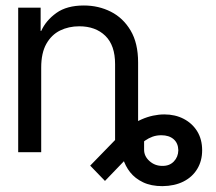

<svg xmlns="http://www.w3.org/2000/svg" viewBox="-20 -543 769 685"><path d="M411.1 -51.8H494.1V-9.8Q493.7 14.2 513.4 31.7Q533.2 49.3 559.6 48.8Q584.5 49.3 600.1 33.2Q615.7 17.1 616.2 -6.8Q615.7 -32.2 599.4 -46.4Q583 -60.5 555.7 -60.5Q538.6 -60.5 524.4 -55.4Q510.3 -50.3 498 -41.7Q485.8 -33.2 474.9 -22.5Q463.9 -11.7 453.1 0L354.5 102.5L301.8 47.9L411.1 -64.5Q427.7 -82 446.5 -95.2Q465.3 -108.4 485.4 -117.2Q505.4 -126 525.9 -130.4Q546.4 -134.8 566.4 -134.8Q605 -134.8 635.5 -118.9Q666 -103 683.6 -74.5Q701.2 -45.9 701.2 -6.8Q701.2 30.8 683.8 59.6Q666.5 88.4 634.8 104.5Q603 120.6 559.6 121.1Q519 121.1 490.5 107.4Q461.9 93.8 444.3 71.5Q426.8 49.3 418.9 22.5Q411.1 -4.4 411.1 -31.2ZM127 -301.8V0H44.9V-515.6H125V-432.6H127Q144 -470.2 181.2 -496.8Q218.3 -523.4 279.3 -523.4Q331.5 -523.4 375.5 -501.2Q419.4 -479 446 -434.1Q472.7 -389.2 472.7 -320.3V0H390.6V-314.5Q390.6 -381.3 355.7 -415.3Q320.8 -449.2 262.7 -449.2Q225.1 -449.2 194.3 -434.1Q163.6 -418.9 145.3 -386.5Q127 -354 127 -301.8Z"/></svg>

Font: Inter Display V
Style: Regular
Weight: 400
Designer: Rasmus Andersson
Foundry: rsms
Version: Version 3.015;git-src